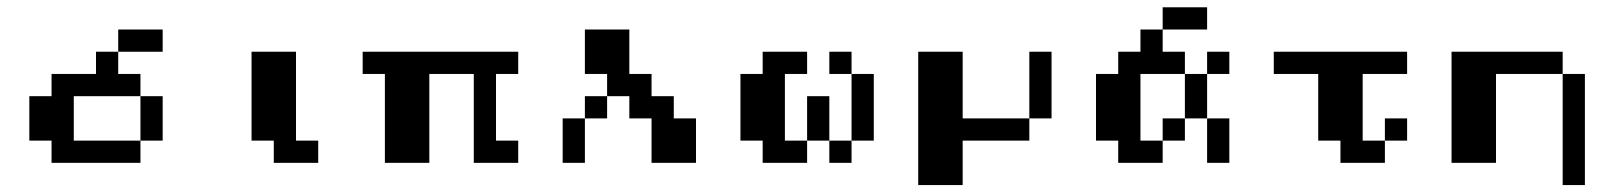

<svg xmlns="http://www.w3.org/2000/svg" viewBox="-20 -458 4540 540"><path d="M312.5 -375H437.5V-312.5H312.5ZM250 -312.5H312.5V-250H375V-187.5H187.5V-62.5H375V0H125V-62.5H62.5V-187.5H125V-250H250ZM375 -187.5H437.5V-62.5H375Z M687.5 -312.5H812.5V-62.5H875V0H750V-62.5H687.5Z M1000 -312.5H1437.5V-250H1375V-62.5H1437.5V0H1312.5V-250H1187.5V0H1062.5V-250H1000Z M1625 -375H1750V-250H1812.5V-187.5H1875V-125H1937.5V0H1812.5V-125H1750V-187.5H1687.5V-250H1625ZM1625 -187.5H1687.5V-125H1625ZM1562.5 -125H1625V0H1562.5Z M2125 -312.5H2250V-250H2187.5V-62.5H2250V0H2125V-62.5H2062.5V-250H2125ZM2312.5 -312.5H2375V-250H2312.5ZM2375 -250H2437.5V-62.5H2375ZM2250 -187.5H2312.5V-62.5H2250ZM2312.5 -62.5H2375V0H2312.5Z M2562.5 -312.5H2687.5V-125H2875V-62.5H2687.5V62.5H2562.5ZM2875 -312.5H2937.5V-125H2875Z M3250 -437.5H3375V-375H3250ZM3187.5 -375H3250V-312.5H3312.5V-250H3187.5V-62.5H3250V0H3125V-62.5H3062.5V-250H3125V-312.5H3187.5ZM3375 -312.5H3437.5V-250H3375ZM3312.5 -250H3375V-125H3312.5ZM3250 -125H3312.5V-62.5H3250ZM3375 -125H3437.5V0H3375Z M3562.5 -312.5H3937.5V-250H3812.5V-62.5H3875V0H3750V-62.5H3687.5V-250H3562.5ZM3875 -125H3937.5V-62.5H3875Z M4062.5 -312.5H4375V-250H4187.5V0H4062.5ZM4375 -250H4437.5V62.5H4375Z"/></svg>

Font: Half Eighties
Style: Regular
Weight: 400
Monospace: yes
Designer: Jayvee Enaguas (HarvettFox96)
Version: 20191127.01dev02